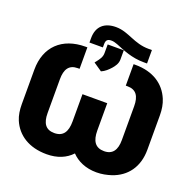

<svg xmlns="http://www.w3.org/2000/svg" viewBox="-153 -1047 1212 1210"><g transform="rotate(20 453.5 -441.5)"><path d="M30 -234C30 -195 35 -160 48 -129C84 -44 165 10 284 10C356 10 412 -14 451 -56C489 -16 546 10 618 10C655 10 687 3 718 -7C811 -39 872 -116 872 -234V-465C872 -504 866 -539 853 -570C817 -656 738 -711 618 -711H606V-567H618C676 -567 700 -530 700 -463V-236C700 -170 675 -132 618 -132C559 -132 534 -170 534 -240V-423H368V-240C368 -170 343 -132 284 -132C226 -132 202 -169 202 -236V-463C202 -530 226 -567 284 -567H296V-711H284C127 -711 30 -618 30 -465ZM298 -744H388V-766C388 -793 399 -803 424 -803C436 -803 450 -800 465 -794C520 -772 580 -744 662 -744H684V-834H662C613 -834 575 -848 538 -863C505 -876 468 -893 423 -893C346 -893 298 -853 298 -774ZM371 -637 428 -598C452 -608 472 -627 488 -645C501 -660 518 -682 518 -710V-772H410V-714C410 -687 396 -669 379 -647Z"/></g></svg>

Font: Asimov Pro
Style: Ult
Weight: 900
Designer: Google
Version: Version 2.000980; 2014